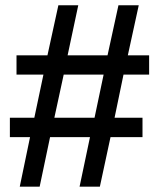

<svg xmlns="http://www.w3.org/2000/svg" viewBox="-20 -701 596 721"><path d="M443.8 -420.9 410.2 -258.8H515.1V-186H395L355 0H278.8L317.9 -186H168L128.9 0H54.2L92.8 -186H17.1V-258.8H108.9L143.1 -420.9H42V-493.2H158.2L199.2 -681.2H273.9L233.9 -493.2H383.8L424.8 -681.2H501L460 -493.2H540V-420.9ZM219.2 -420.9 184.1 -258.8H335L369.1 -420.9Z"/></svg>

Font: Arial
Style: Bold
Weight: 700
Designer: Steve Matteson
Foundry: Ascender Corporation
Version: Version 2.00.3